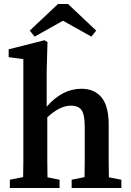

<svg xmlns="http://www.w3.org/2000/svg" viewBox="-20 -934 649 954"><path d="M29 0V-41L95 -54Q96 -91 96 -134.5Q96 -178 96 -210V-640L23 -650V-689L201 -734L216 -725L212 -583V-404Q290 -493 384 -493Q449 -493 484.5 -450Q520 -407 520 -314V-210Q520 -176 520 -133.5Q520 -91 521 -53L583 -41V0H336V-41L400 -54Q401 -91 401 -133.5Q401 -176 401 -210V-304Q401 -364 385.5 -386.5Q370 -409 332 -409Q277 -409 215 -351V-210Q215 -177 215 -134Q215 -91 216 -53L276 -41V0ZM318 -914 458 -782 434 -752 293 -831 152 -752 128 -782 268 -914Z"/></svg>

Font: Source Serif 4 Semibold
Style: Regular
Weight: 600
Designer: Frank Grießhammer
Foundry: Adobe
Version: Version 4.005;hotconv 1.1.0;makeotfexe 2.6.0